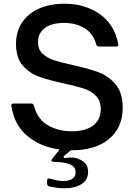

<svg xmlns="http://www.w3.org/2000/svg" viewBox="-20 -795 725 1031"><path d="M360 12Q350 22 320 45L327 54Q347 51 361 51Q385 51 403 59Q428 69 440.5 85.5Q453 102 453 128Q453 171 418 193.5Q383 216 327 216Q288 216 245 206Q233 203 233 191V174Q233 167 237.5 164.5Q242 162 249 164Q287 177 321 177Q351 177 368.5 165Q386 153 386 131Q386 100 356 87.5Q326 75 268 74Q256 73 256 66Q256 64 260 58L300 8Q199 -6 128.5 -63.5Q58 -121 41 -225V-229Q41 -239 53 -239H148Q159 -239 162 -228Q181 -155 237 -122.5Q293 -90 365 -90Q438 -90 479.5 -120.5Q521 -151 521 -210Q521 -254 495 -280.5Q469 -307 430 -319.5Q391 -332 323 -347Q240 -365 189 -383.5Q138 -402 102 -443.5Q66 -485 66 -558Q66 -626 99 -675Q132 -724 191 -749.5Q250 -775 326 -775Q434 -775 514 -720.5Q594 -666 615 -559L616 -555Q616 -545 604 -545H512Q500 -545 497 -556Q480 -616 433.5 -644Q387 -672 324 -672Q258 -672 221 -644.5Q184 -617 184 -568Q184 -530 208.5 -507Q233 -484 269 -472Q305 -460 369 -446Q456 -427 509.5 -407Q563 -387 601 -341.5Q639 -296 639 -217Q639 -111 566.5 -49.5Q494 12 363 12Z"/></svg>

Font: Open Sauce Two Medium
Style: Regular
Weight: 500
Designer: Alfredo Marco Pradil
Foundry: Creative Sauce Fz LLC
Version: Version 1.477